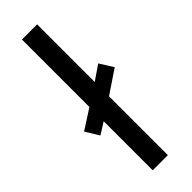

<svg xmlns="http://www.w3.org/2000/svg" viewBox="-266 -775 789 789"><g transform="rotate(-45 129.0 -380.0)"><path d="M78 0V-285L27 -253L-9 -312L78 -368V-760H166V-425L230 -469L267 -410L166 -342V0Z"/></g></svg>

Font: Noto Sans Carian
Style: Regular
Weight: 400
Designer: Monotype Design Team
Foundry: Monotype Imaging Inc.
Version: Version 2.002; ttfautohint (v1.8.4.7-5d5b)